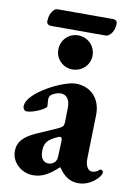

<svg xmlns="http://www.w3.org/2000/svg" viewBox="-86 -808 615 877"><g transform="rotate(10 221.0 -369.0)"><path d="M92 -672H345C367 -672 386 -702 386 -734C386 -744 379 -752 367 -752H109C90 -752 72 -724 72 -689C72 -680 80 -672 92 -672ZM222 -493C268 -493 303 -528 303 -571C303 -616 268 -651 222 -651C179 -651 144 -616 144 -571C144 -528 179 -493 222 -493ZM129 14C169 14 201 -2 245 -43H247C273 -4 301 14 340 14C370 14 400 1 424 -23C436 -35 442 -46 442 -54C442 -60 436 -65 430 -65C428 -65 426 -64 424 -62C414 -53 404 -49 391 -49C373 -49 360 -73 361 -104L366 -306C368 -382 321 -432 250 -432C193 -432 33 -353 33 -289C33 -277 41 -268 51 -268C81 -268 140 -295 140 -308C140 -316 138 -329 138 -337C138 -345 139 -352 144 -358C153 -367 173 -376 190 -376C220 -376 234 -352 233 -315L232 -258C232 -232 229 -228 203 -216L114 -177C57 -152 29 -125 29 -79C29 -29 75 14 129 14ZM189 -51C172 -51 152 -63 152 -101C152 -144 170 -158 209 -176C214 -179 218 -180 221 -180C226 -180 231 -177 231 -164L228 -92C228 -80 225 -72 221 -66C212 -56 203 -51 189 -51Z"/></g></svg>

Font: EB Garamond
Style: Bold
Weight: 700
Designer: Georg Duffner and Octavio Pardo
Foundry: Georg Duffner
Version: Version 1.000;PS 001.000;hotconv 1.0.88;makeotf.lib2.5.64775